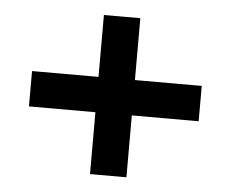

<svg xmlns="http://www.w3.org/2000/svg" viewBox="-40 -561 651 541"><g transform="rotate(5 285.5 -290.0)"><path d="M233 -65V-515H336V-65ZM45 -240V-340H525V-240Z"/></g></svg>

Font: DM Sans 9pt
Style: Semibold
Weight: 600
Designer: Colophon Foundry, Jonny Pinhorn
Foundry: Colophon Foundry
Version: Version 4.004;gftools[0.9.30]